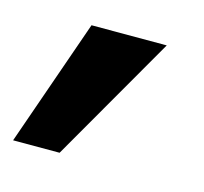

<svg xmlns="http://www.w3.org/2000/svg" viewBox="-61 -120 377 355"><g transform="rotate(15 127.0 57.5)"><path d="M-10 179 75 -64H219L79 179Z"/></g></svg>

Font: Haskoy Bold
Style: Italic
Weight: 700
Designer: Ertekin Erdin
Foundry: Ertekin Erdin
Version: Version 2.000; ttfautohint (v1.8.4.7-5d5b)